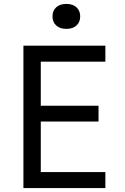

<svg xmlns="http://www.w3.org/2000/svg" viewBox="-20 -964 640 984"><path d="M100 0V-730H520V-648H189V-422H485V-341H189V-82H520V0ZM320 -816Q287 -816 268 -833.5Q249 -851 249 -880Q249 -909 268 -926.5Q287 -944 320 -944Q353 -944 372 -926.5Q391 -909 391 -880Q391 -851 372 -833.5Q353 -816 320 -816Z"/></svg>

Font: Liga JetBrainsMono Nerd Font
Style: Regular
Weight: 400
Designer: Philipp Nurullin, Konstantin Bulenkov
Foundry: JetBrains
Version: Version 2.225; ttfautohint (v1.8.3)